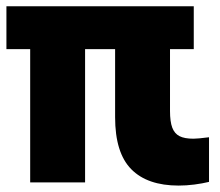

<svg xmlns="http://www.w3.org/2000/svg" viewBox="-20 -568 685 598"><path d="M631 -140.5V-1.5Q610.5 3.5 585.2 6.8Q560 10 536.5 10Q439 10 388.8 -41Q338.5 -92 338.5 -203V-415H245V0H74V-415H0V-548.5H583.5V-415H509.5V-222.5Q509.5 -189 516.5 -170.5Q523.5 -152 539 -144Q554.5 -136 582.5 -136Q596 -136 631 -140.5Z"/></svg>

Font: Encode Sans Condensed ExtraBold
Style: Regular
Weight: 800
Width: 3
Designer: Multiple Designers
Foundry: Impallari Type
Version: Version 2.000